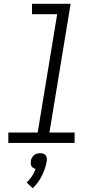

<svg xmlns="http://www.w3.org/2000/svg" viewBox="-20 -755 540 1014"><path d="M374 0H24V-55H179L282 -680H149V-735H353L241 -55H374ZM153 239 121 209Q137 194 149 175.5Q161 157 168 137Q161 136 155.5 132Q150 128 146.5 122.5Q143 117 142.5 110Q142 103 143 96Q144 87 148 79Q152 71 159 65Q166 59 175 56.5Q184 54 192 54Q200 54 208 56.5Q216 59 221 65Q226 71 227 79Q228 87 227 96Q220 135 201.5 172.5Q183 210 153 239Z"/></svg>

Font: Iosevka Term Curly Lt Obl
Style: Regular
Weight: 300
Italic angle: -9°
Designer: Belleve Invis
Foundry: Belleve Invis
Version: Version 32.3.0